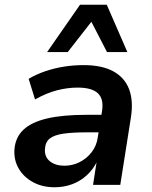

<svg xmlns="http://www.w3.org/2000/svg" viewBox="-20 -781 640 811"><path d="M210 10Q159 10 119.5 -11.5Q80 -33 59 -69Q38 -105 41 -150Q45 -201 79 -233Q113 -265 178.5 -280.5Q244 -296 345 -296H423L412 -222H347Q287 -222 248.5 -216.5Q210 -211 191 -196.5Q172 -182 170 -153Q167 -119 190.5 -100Q214 -81 252 -81Q286 -81 316 -96Q346 -111 367 -138Q388 -165 393 -201L411 -312Q419 -363 393.5 -387Q368 -411 308 -411Q265 -411 220.5 -399.5Q176 -388 128 -361L101 -448Q133 -467 171 -480Q209 -493 250 -499.5Q291 -506 333 -506Q410 -506 458 -480Q506 -454 525 -405Q544 -356 533 -285L488 0H373L389 -103H392Q375 -67 347.5 -41.5Q320 -16 285 -3Q250 10 210 10ZM179 -561 318 -761H431L518 -561H432L366 -689L266 -561Z"/></svg>

Font: Nunito Sans 9pt
Style: Bold Italic
Weight: 700
Italic angle: -9°
Version: Version 3.101;gftools[0.9.27]